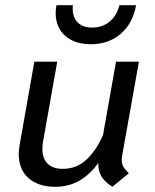

<svg xmlns="http://www.w3.org/2000/svg" viewBox="-20 -707 594 738"><path d="M448 -92Q448 -77 454 -66.5Q460 -56 475 -41L412 11Q382 -8 369.5 -29.5Q357 -51 358 -81Q329 -39 287.5 -14Q246 11 192 11Q128 11 90 -22Q52 -55 52 -116Q52 -127 56 -153L112 -470H200L145 -160Q143 -151 143 -134Q143 -98 163 -78Q183 -58 221 -58Q276 -58 314 -95Q352 -132 376 -188L426 -470H514L449 -106Q448 -101 448 -92ZM194 -657Q194 -672 197 -687H260Q256 -647 275.5 -624Q295 -601 334 -601Q374 -601 401.5 -624Q429 -647 439 -687H503Q491 -618 444.5 -577.5Q398 -537 329 -537Q267 -537 230.5 -569.5Q194 -602 194 -657Z"/></svg>

Font: KoHo Medium
Style: Italic
Weight: 500
Italic angle: -10°
Designer: Cadson Demak & Katatrad Team
Foundry: Cadson Demak Co.,Ltd.
Version: Version 1.000